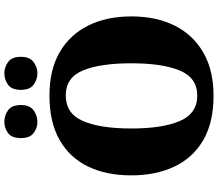

<svg xmlns="http://www.w3.org/2000/svg" viewBox="-78 -888 977 860"><g transform="rotate(-90 410.0 -458.5)"><path d="M411 10Q291 10 212 -36Q133 -82 93.5 -165Q54 -248 54 -359Q54 -470 93.5 -552Q133 -634 212.5 -679.5Q292 -725 412 -725Q526 -725 605 -679.5Q684 -634 725 -551.5Q766 -469 766 -358Q766 -247 725 -164.5Q684 -82 604.5 -36Q525 10 411 10ZM411 -63Q491 -63 523.5 -141Q556 -219 556 -358Q556 -498 524 -575Q492 -652 412 -652Q331 -652 297.5 -575Q264 -498 264 -358Q264 -219 297.5 -141Q331 -63 411 -63ZM512 -779Q483 -779 460 -796Q437 -813 437 -853Q437 -894 460 -910.5Q483 -927 512 -927Q538 -927 561.5 -910.5Q585 -894 585 -853Q585 -813 561.5 -796Q538 -779 512 -779ZM294 -779Q266 -779 243.5 -796Q221 -813 221 -853Q221 -894 243.5 -910.5Q266 -927 294 -927Q322 -927 345.5 -910.5Q369 -894 369 -853Q369 -813 345.5 -796Q322 -779 294 -779Z"/></g></svg>

Font: Noto Serif Telugu Black
Style: Regular
Weight: 900
Designer: Jelle Bosma - Monotype Design Team
Foundry: Monotype Imaging Inc.
Version: Version 2.005; ttfautohint (v1.8.4.7-5d5b)